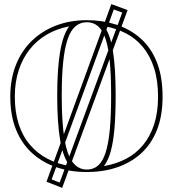

<svg xmlns="http://www.w3.org/2000/svg" viewBox="-20 -821 840 933"><path d="M282 92 206 62 521 -801 600 -772ZM270 66 574 -760 533 -775 231 51ZM402 -723Q478 -723 544.5 -701.5Q611 -680 662 -635.5Q713 -591 741.5 -520.5Q770 -450 770 -351Q770 -258 742.5 -189Q715 -120 665 -75Q615 -30 548 -7.5Q481 15 402 15Q323 15 255 -8Q187 -31 136.5 -76.5Q86 -122 58 -191Q30 -260 30 -352Q30 -436 57 -504.5Q84 -573 133.5 -621.5Q183 -670 251.5 -696.5Q320 -723 402 -723ZM402 -713Q370 -713 346.5 -693Q323 -673 308.5 -630Q294 -587 287 -519.5Q280 -452 280 -356Q280 -262 287 -193.5Q294 -125 308.5 -82Q323 -39 346.5 -18Q370 3 402 3Q434 3 456.5 -16.5Q479 -36 493 -79Q507 -122 513.5 -190.5Q520 -259 520 -357Q520 -454 513.5 -522Q507 -590 493 -632Q479 -674 456.5 -693.5Q434 -713 402 -713ZM320 -14Q287 -54 272.5 -138.5Q258 -223 258 -356Q258 -486 272 -569Q286 -652 316 -693Q255 -681 206.5 -652.5Q158 -624 123.5 -580Q89 -536 70.5 -478.5Q52 -421 52 -352Q52 -276 71 -217.5Q90 -159 126 -117Q162 -75 211 -49.5Q260 -24 320 -14ZM485 -14Q544 -24 592 -49Q640 -74 675 -116Q710 -158 729 -216.5Q748 -275 748 -351Q748 -431 728.5 -491Q709 -551 674 -593Q639 -635 591 -659.5Q543 -684 486 -694Q516 -654 529 -572Q542 -490 542 -357Q542 -267 536.5 -200Q531 -133 518.5 -87Q506 -41 485 -14Z"/></svg>

Font: Kalnia Glaze Thin
Style: Bold
Weight: 700
Version: Version 1.110